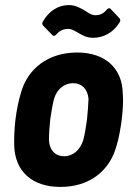

<svg xmlns="http://www.w3.org/2000/svg" viewBox="-20 -729 515 757"><path d="M348 -580C386 -580 426 -599 451 -640C456 -647 455 -653 450 -658L417 -693C412 -699 406 -697 400 -690C387 -674 371 -669 357 -669C340 -669 329 -678 315 -687C296 -698 277 -709 251 -709C210 -709 173 -686 149 -644C145 -637 146 -632 151 -627L186 -591C191 -585 197 -587 203 -594C215 -608 230 -615 248 -615C264 -615 273 -608 291 -598C308 -588 323 -580 348 -580ZM218 8C332 8 413 -54 440 -156C449 -185 456 -226 460 -258C464 -291 467 -333 464 -361C462 -459 396 -522 284 -522C171 -522 88 -459 62 -361C53 -333 45 -291 41 -258C37 -226 35 -184 36 -155C39 -54 106 8 218 8ZM233 -113C197 -113 175 -138 173 -176C173 -200 175 -229 178 -258C182 -287 187 -315 193 -339C204 -377 233 -401 268 -401C303 -401 326 -377 329 -339C328 -315 326 -287 323 -258C319 -230 315 -201 308 -176C296 -138 268 -113 233 -113Z"/></svg>

Font: Barlow Semi Condensed
Style: Bold Italic
Weight: 700
Width: 4
Italic angle: -7°
Designer: Jeremy Tribby
Foundry: Tribby Type
Version: Version 1.422;hotconv 1.0.109;makeotfexe 2.5.65596